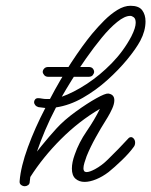

<svg xmlns="http://www.w3.org/2000/svg" viewBox="-20 -637 524 665"><path d="M66 8Q59 8 53 3.5Q47 -1 48 -10Q52 -60 76.5 -127Q101 -194 137 -263Q125 -264 113 -266Q106 -268 102 -273Q98 -278 98 -283Q98 -288 101.5 -292.5Q105 -297 112 -297Q118 -297 125.5 -295.5Q133 -294 142 -294Q148 -294 153 -294Q188 -361 227 -420.5Q266 -480 299 -520Q319 -544 341 -566Q363 -588 386.5 -602.5Q410 -617 432 -617Q461 -617 472.5 -601.5Q484 -586 484 -563Q484 -530 466 -496Q451 -468 421 -431.5Q391 -395 351.5 -359.5Q312 -324 266.5 -298Q221 -272 174 -265Q153 -225 136.5 -186Q120 -147 108 -112Q116 -122 124 -132Q150 -164 176 -192.5Q202 -221 242 -250Q282 -279 313.5 -296.5Q345 -314 355 -313Q376 -310 376 -290Q376 -277 368.5 -260.5Q361 -244 353 -231Q345 -218 342 -213Q331 -196 312 -162Q293 -128 280 -96Q276 -85 272.5 -73.5Q269 -62 269 -54Q269 -41 280 -41Q290 -41 309 -51Q333 -64 353.5 -84.5Q374 -105 389 -120Q390 -121 398.5 -130Q407 -139 415.5 -148Q424 -157 424 -157Q428 -162 434 -162Q439 -162 443.5 -156.5Q448 -151 448 -143Q448 -134 443 -128Q428 -107 402 -82Q376 -57 356 -41Q335 -25 313 -16Q291 -7 273 -7Q254 -7 241.5 -18Q229 -29 229 -53Q229 -75 239 -102Q253 -143 280.5 -183Q308 -223 326 -260Q253 -217 191 -155Q129 -93 85 -24Q84 -16 83 -8Q83 0 77.5 4Q72 8 66 8ZM431 -582Q412 -582 386 -561Q360 -540 332.5 -506.5Q305 -473 278 -434.5Q251 -396 229 -360.5Q207 -325 194 -302Q234 -316 280 -346Q326 -376 367 -418Q408 -460 435 -511Q443 -527 446.5 -538.5Q450 -550 450 -558Q450 -572 443.5 -577Q437 -582 431 -582ZM147 -371Q138 -371 133 -377Q128 -383 128 -388Q128 -394 133 -399.5Q138 -405 147 -405H287Q297 -405 301.5 -399.5Q306 -394 306 -388Q306 -383 301.5 -377Q297 -371 287 -371Z"/></svg>

Font: Meow Script
Style: Regular
Weight: 400
Designer: Robert E. Leuschke
Foundry: Robert E. Leuschke
Version: Version 1.010; ttfautohint (v1.8.3)